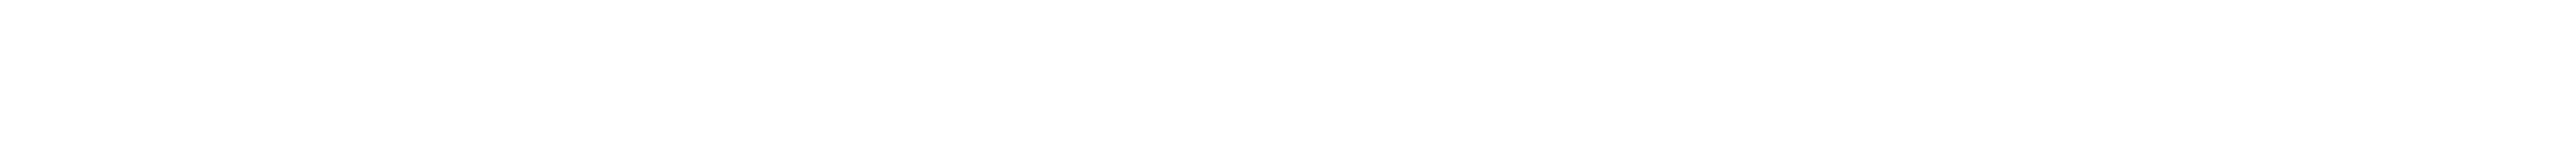

<svg xmlns="http://www.w3.org/2000/svg" viewBox="-20 79 660 40"><path d="M100 99Z"/></svg>

Font: Passageway
Style: BdSuIt
Weight: 700
Foundry: Ascender Corporation
Version: Version 1.11